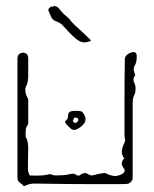

<svg xmlns="http://www.w3.org/2000/svg" viewBox="-20 -633 530 660"><path d="M62 7Q56 0 48 -5.5Q40 -11 40 -22V-431Q40 -445 49.5 -449.5Q59 -454 68 -450Q77 -446 77 -432V-367Q77 -363 75.5 -353.5Q74 -344 72 -341Q67 -334 67 -325.5Q67 -317 69 -310Q71 -303 74.5 -297.5Q78 -292 77 -284V-206Q69 -197 68.5 -185Q68 -173 68 -163Q74 -153 75.5 -143Q77 -133 77 -122Q77 -116 76.5 -100Q76 -84 76 -54Q76 -42 82 -30Q92 -29 112.5 -29.5Q133 -30 140 -32Q154 -36 158 -33Q162 -30 172 -30Q203 -30 218.5 -34Q234 -38 240 -33Q249 -26 256.5 -32Q264 -38 271 -38Q278 -38 283.5 -34Q289 -30 295 -30Q299 -30 310 -33Q321 -36 332 -37.5Q343 -39 347 -36Q355 -31 369.5 -28.5Q384 -26 402 -36Q406 -39 408 -43.5Q410 -48 407 -52Q399 -63 398.5 -70.5Q398 -78 407 -89Q397 -101 399 -115Q401 -129 408 -143Q411 -148 409.5 -155.5Q408 -163 408 -170Q408 -229 408 -295Q408 -361 409 -420Q409 -425 409 -430Q409 -435 413 -441Q418 -447 426.5 -451Q435 -455 442.5 -453.5Q450 -452 450 -440Q450 -421 446 -413.5Q442 -406 440 -399.5Q438 -393 445 -375Q435 -362 440.5 -351Q446 -340 446 -330Q446 -316 443.5 -311Q441 -306 438.5 -299Q436 -292 436 -268Q436 -261 436 -234.5Q436 -208 436 -173Q436 -138 436 -103.5Q436 -69 436 -45Q436 -21 436 -19Q436 -14 429.5 -7.5Q423 -1 418 -1Q410 0 377.5 0Q345 0 301 0Q257 0 213 -0.5Q169 -1 137 -1.5Q105 -2 98 -2Q90 -2 81.5 0Q73 2 62 7ZM222 -192 208 -206Q200 -214 207 -219Q214 -224 214 -235Q214 -250 230 -251.5Q246 -253 256 -251Q263 -250 268.5 -240.5Q274 -231 274 -223Q274 -215 268 -207Q261 -198 247 -190Q233 -182 222 -192ZM235 -212Q238 -209 242 -211.5Q246 -214 247 -216Q249 -217 249 -220Q249 -226 244 -228Q241 -229 237 -228.5Q233 -228 233 -224Q233 -220 231 -219Q229 -218 231 -216ZM293 -494Q289 -490 275 -487.5Q261 -485 243 -498Q227 -512 216.5 -523Q206 -534 198 -543Q194 -548 188.5 -552Q183 -556 177 -558Q161 -563 156 -574.5Q151 -586 146 -598Q145 -601 150.5 -606.5Q156 -612 159 -610Q161 -609 164 -611.5Q167 -614 169 -612Q176 -611 180.5 -606Q185 -601 189 -596Q196 -588 203 -581.5Q210 -575 218 -568Q230 -552 251 -534Q262 -524 272.5 -514Q283 -504 293 -494Z"/></svg>

Font: Sankofa Display
Style: Regular
Weight: 400
Designer: Batsirai Madzonga
Foundry: Batsirai Madzonga
Version: Version 1.000; ttfautohint (v1.8.4.7-5d5b)